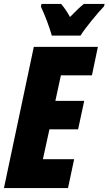

<svg xmlns="http://www.w3.org/2000/svg" viewBox="-25 -951 549 971"><path d="M237 -771H382C405 -808 469 -886 501 -919L504 -931H399C381 -917 358 -895 329 -865C314 -893 298 -915 284 -931H185L182 -917C203 -873 225 -814 237 -771ZM-5 0H319L350 -146H192L225 -297H370L401 -441H255L283 -570H440L470 -714H146Z"/></svg>

Font: Noto Sans ExtraCondensed Black
Style: Italic
Weight: 900
Width: 2
Italic angle: -12°
Designer: Monotype Design Team
Foundry: Monotype Imaging Inc.
Version: Version 2.013